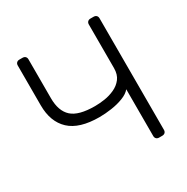

<svg xmlns="http://www.w3.org/2000/svg" viewBox="-160 -839 955 978"><g transform="rotate(-30 317.5 -350.0)"><path d="M500 0Q490 0 484 -6Q478 -12 478 -22V-297Q463 -278 431 -265.5Q399 -253 361 -247.5Q323 -242 290 -242Q172 -242 116 -294.5Q60 -347 60 -444V-678Q60 -688 66 -694Q72 -700 82 -700H100Q111 -700 117 -694Q123 -688 123 -678V-449Q123 -374 162.5 -338Q202 -302 298 -302Q324 -302 354.5 -306.5Q385 -311 413.5 -324Q442 -337 460 -360.5Q478 -384 478 -422V-678Q478 -688 484 -694Q490 -700 500 -700H518Q529 -700 535 -694Q541 -688 541 -678V-22Q541 -12 535 -6Q529 0 518 0Z"/></g></svg>

Font: Rubik Light Light
Style: Regular
Weight: 300
Version: Version 2.101